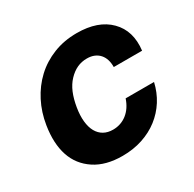

<svg xmlns="http://www.w3.org/2000/svg" viewBox="-129 -689 844 836"><g transform="rotate(-30 293.5 -271.5)"><path d="M38.4 -270.6Q47.9 -331.3 74.4 -382.8Q100.9 -434.3 141.3 -472.1Q181.8 -509.9 235.4 -531.2Q289.1 -552.6 353 -552.6Q460.2 -552.6 516.7 -495.4Q573.2 -438.6 561.8 -343.8H419.4Q419.7 -364 414.6 -380.7Q409.4 -397.4 398.8 -409.4Q388.1 -421.5 372.5 -428.1Q356.9 -434.7 335.9 -434.7Q309.3 -434.7 286.6 -424.2Q263.8 -413.7 243.6 -392.4Q223.4 -371.1 210.9 -341.3Q198.5 -311.4 192.1 -272.7Q185.7 -234 188.9 -203.5Q192.1 -172.9 203.8 -152Q215.6 -131 235.1 -120Q254.6 -109 281.2 -109Q301.1 -109 318.7 -115.1Q336.3 -121.1 351.2 -132.8Q366.1 -144.5 377.5 -161.4Q388.8 -178.3 396 -199.9H538.7Q528.1 -153.1 503.6 -114.3Q479 -75.6 443 -47.8Q407 -19.9 360.6 -4.6Q314.3 10.7 259.9 10.7Q176.1 10.7 121.8 -25.2Q66.1 -61.8 45.5 -123.9Q24.9 -186.1 38.4 -270.6Z"/></g></svg>

Font: Inter P
Style: Bold Italic
Weight: 700
Italic angle: 9.39999°
Designer: Rasmus Andersson
Foundry: rsms
Version: Version 3.018;git-588b23468